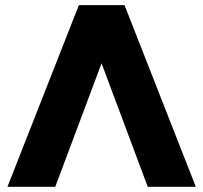

<svg xmlns="http://www.w3.org/2000/svg" viewBox="-20 -723 787 743"><path d="M8.8 0 285.2 -703.1H461.9L737.8 0H551.8L373 -478L193.8 0Z"/></svg>

Font: LT Superior Black
Style: Regular
Weight: 900
Designer: Daniel Lyons
Foundry: LyonsType
Version: Version 2.005